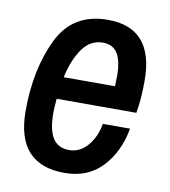

<svg xmlns="http://www.w3.org/2000/svg" viewBox="-67 -597 591 667"><g transform="rotate(10 228.0 -263.0)"><path d="M34 -177Q34 -323 85.5 -430.5Q137 -538 261 -538Q423 -538 423 -352Q423 -287 414 -237H133Q130 -206 130 -186Q130 -127 148.5 -98Q167 -69 206 -69Q244 -69 271 -100.5Q298 -132 306 -179H402Q387 -95 336.5 -41.5Q286 12 204 12Q34 12 34 -177ZM325 -315 326 -351Q326 -404 309.5 -430.5Q293 -457 258 -457Q213 -457 185 -416.5Q157 -376 144 -315Z"/></g></svg>

Font: Archivo Narrow Medium
Style: Italic
Weight: 500
Italic angle: -8°
Designer: Hector Gatti
Foundry: Omnibus-Type
Version: Version 2.001